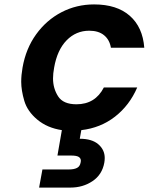

<svg xmlns="http://www.w3.org/2000/svg" viewBox="-20 -583 673 869"><path d="M326 -111Q411 -111 450 -187H601Q566 -106 500.5 -55Q435 -4 348 6L341 45Q396 45 425 70Q454 95 454 132Q454 143 452 154Q442 208 398.5 237Q355 266 299 266H157L172 184H291Q315 184 328.5 177Q342 170 345 152Q346 148 346 145Q346 133 336 127Q326 121 302 121H240L260 6Q194 -4 149 -41.5Q104 -79 90 -126.5Q76 -174 76 -213Q76 -243 82 -277Q97 -363 143.5 -427.5Q190 -492 258 -527.5Q326 -563 406 -563Q509 -563 567.5 -511.5Q626 -460 633 -367H482Q476 -403 451 -423.5Q426 -444 384 -444Q324 -444 281.5 -400.5Q239 -357 225 -277Q220 -250 220 -228Q220 -183 243 -147Q266 -111 326 -111Z"/></svg>

Font: Fz Poppins SemBd
Style: Italic
Weight: 600
Italic angle: -10°
Designer: Ninad Kale (Devanagari), Jonny Pinhorn (Latin)
Foundry: Indian Type Foundry
Version: Vit hóa bi Vntype.Com & FontZin.Com